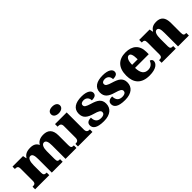

<svg xmlns="http://www.w3.org/2000/svg" viewBox="232 -1990 3213 3213"><g transform="rotate(-45 1838.5 -383.5)"><path d="M14 0H349V-61H345C301 -61 281 -71 281 -125V-301C281 -380 300 -451 350 -451C396 -451 409 -402 409 -317V0H666V-61H662C617 -61 603 -70 603 -131V-312C603 -387 624 -451 673 -451C718 -451 734 -402 734 -317V0H992V-61H988C943 -61 929 -70 929 -131V-360C929 -494 866 -551 756 -551C669 -551 619 -514 597 -472H592C569 -525 522 -551 447 -551C350 -551 308 -514 282 -472H277L264 -536H15V-480H19C63 -480 87 -471 87 -417V-128C87 -70 63 -61 18 -61H14Z M1195 -619C1252 -619 1302 -647 1302 -698C1302 -752 1252 -777 1195 -777C1135 -777 1089 -752 1089 -698C1089 -647 1135 -619 1195 -619ZM1028 0H1371V-61H1360C1323 -61 1297 -78 1297 -131V-536H1021V-475H1040C1076 -475 1103 -458 1103 -409V-135C1103 -79 1078 -61 1040 -61H1028Z M1635 10C1791 10 1870 -64 1870 -174C1870 -279 1797 -318 1689 -350C1596 -378 1570 -395 1570 -432C1570 -465 1600 -481 1641 -481C1695 -481 1738 -446 1738 -381C1814 -381 1847 -405 1847 -453C1847 -500 1795 -550 1658 -550C1517 -550 1423 -497 1423 -378C1423 -276 1483 -232 1605 -197C1687 -174 1725 -155 1725 -117C1725 -88 1702 -61 1638 -61C1570 -61 1522 -96 1522 -188C1464 -188 1417 -167 1417 -109C1417 -44 1467 10 1635 10Z M2137 10C2293 10 2372 -64 2372 -174C2372 -279 2299 -318 2191 -350C2098 -378 2072 -395 2072 -432C2072 -465 2102 -481 2143 -481C2197 -481 2240 -446 2240 -381C2316 -381 2349 -405 2349 -453C2349 -500 2297 -550 2160 -550C2019 -550 1925 -497 1925 -378C1925 -276 1985 -232 2107 -197C2189 -174 2227 -155 2227 -117C2227 -88 2204 -61 2140 -61C2072 -61 2024 -96 2024 -188C1966 -188 1919 -167 1919 -109C1919 -44 1969 10 2137 10Z M2716 10C2877 10 2938 -55 2938 -115C2938 -141 2919 -159 2894 -166C2872 -113 2834 -74 2766 -74C2680 -74 2636 -129 2633 -254H2957V-309C2957 -468 2861 -551 2704 -551C2534 -551 2437 -454 2437 -266C2437 -91 2527 10 2716 10ZM2766 -325H2635C2635 -425 2666 -478 2709 -478C2749 -478 2766 -424 2766 -325Z M3008 0H3343V-61H3339C3295 -61 3276 -71 3276 -125V-301C3276 -380 3291 -451 3342 -451C3385 -451 3396 -402 3396 -317V0H3653V-61H3649C3604 -61 3590 -70 3590 -131V-360C3590 -494 3535 -551 3428 -551C3340 -551 3302 -513 3277 -472H3272L3259 -536H3013V-475H3017C3061 -475 3081 -466 3081 -412V-128C3081 -70 3057 -61 3012 -61H3008Z"/></g></svg>

Font: Noto Serif Gurmukhi Black
Style: Regular
Weight: 900
Designer: Vaibhav Singh and the Monotype Design Team
Foundry: Monotype Imaging Inc.
Version: Version 2.004